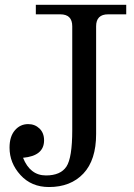

<svg xmlns="http://www.w3.org/2000/svg" viewBox="-20 -752 549 785"><path d="M180.2 12.7Q108.4 12.7 63.7 -36.4Q19 -85.4 19 -148.4Q19 -193.8 40.8 -219.2Q62.5 -244.6 95.2 -244.6Q122.6 -244.6 141.4 -226.6Q160.2 -208.5 160.2 -178.2Q160.2 -114.7 74.2 -106.9Q103 -34.7 168 -34.7Q227.5 -34.7 251.5 -70.8Q275.4 -106.9 275.4 -220.2V-644.5Q275.4 -693.4 226.6 -693.4H126.5V-732.4H496.1V-693.4H421.9Q373 -693.4 373 -644.5V-204.1Q373 -97.7 321 -42.5Q269 12.7 180.2 12.7Z"/></svg>

Font: Munson
Style: Regular
Weight: 400
Designer: Paul James MIller
Foundry: High-Logic / Made with FontCreator
Version: Version 2.10;May 5, 2019;FontCreator 11.5.0.2430 64-bit